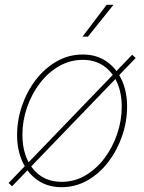

<svg xmlns="http://www.w3.org/2000/svg" viewBox="-20 -777 605 807"><path d="M238.3 9.8Q182.1 9.8 140.1 -18.3Q98.1 -46.4 75 -95.9Q51.8 -145.5 51.8 -209.5Q51.8 -271.5 72.3 -331.8Q92.8 -392.1 129.9 -440.7Q167 -489.3 217.5 -518.6Q268.1 -547.9 328.1 -547.9Q384.8 -547.9 426.3 -519.8Q467.8 -491.7 491 -442.4Q514.2 -393.1 514.2 -329.1Q514.2 -267.1 493.7 -206.8Q473.1 -146.5 436.3 -97.7Q399.4 -48.8 348.9 -19.5Q298.3 9.8 238.3 9.8ZM238.8 -12.7Q293.9 -12.7 340.1 -40.3Q386.2 -67.9 420.2 -113.5Q454.1 -159.2 472.9 -215.3Q491.7 -271.5 491.7 -328.1Q491.7 -386.7 471.7 -431.2Q451.7 -475.6 415 -500.5Q378.4 -525.4 328.1 -525.4Q274.4 -525.4 228.5 -499Q182.6 -472.7 147.9 -427.5Q113.3 -382.3 93.8 -325.9Q74.2 -269.5 74.2 -210.4Q74.2 -122.1 118.7 -67.4Q163.1 -12.7 238.8 -12.7ZM30.8 5.9 16.1 -7.8 535.6 -546.9 550.3 -533.2ZM326.7 -623 428.2 -756.8H457L349.6 -623Z"/></svg>

Font: Inter 18pt Thin
Style: Italic
Weight: 250
Italic angle: -9.3988°
Version: Version 4.001;git-66647c0bb